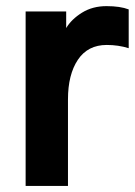

<svg xmlns="http://www.w3.org/2000/svg" viewBox="-20 -613 444 633"><path d="M64.5 0V-575.2H198.2V-520.5Q215.8 -549.8 250.5 -571.3Q285.2 -592.8 331.1 -592.8Q376 -592.8 404.3 -582V-454.1Q370.1 -464.8 332 -464.8Q269.5 -464.8 236.8 -416Q204.1 -367.2 204.1 -285.2V0Z"/></svg>

Font: Gothic A1 ExtraBold
Style: Regular
Weight: 800
Designer: HanYang I&C Co.,Ltd.
Foundry: HanYang I&C Co.,Ltd.
Version: Version 2.50